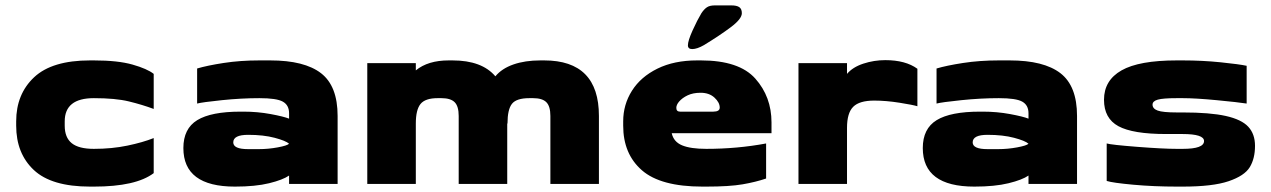

<svg xmlns="http://www.w3.org/2000/svg" viewBox="-20 -682 4714 712"><path d="M40 -216V-232Q40 -333 106.5 -395.5Q173 -458 314 -458H328Q417 -458 471.5 -442.5Q526 -427 550 -408V-278Q507 -294 457.5 -306Q408 -318 328 -318Q220 -318 220 -232V-216Q220 -172 246 -151Q272 -130 328 -130Q395 -130 452.5 -142Q510 -154 550 -170V-40Q484 10 328 10H314Q171 10 105.5 -51.5Q40 -113 40 -216Z M1232 -252V0H1052V-31Q1029 -15 978 -2.5Q927 10 851 10Q660 10 660 -133Q660 -205 711.5 -236.5Q763 -268 872 -268H883Q935 -268 983.5 -259Q1032 -250 1052 -242V-262Q1052 -292 1029 -305Q1006 -318 942 -318Q875 -318 802.5 -310.5Q730 -303 711 -298V-428Q748 -439 809.5 -448.5Q871 -458 942 -458H982Q1109 -458 1170.5 -410.5Q1232 -363 1232 -252ZM1052 -149Q1040 -160 998.5 -171Q957 -182 900 -182Q845 -182 845 -154Q845 -129 900 -129H940Q975 -129 1010 -135.5Q1045 -142 1052 -149Z M2201 -252V0H2021V-252Q2021 -288 2006 -303Q1991 -318 1957 -318H1943Q1895 -318 1878.5 -297Q1862 -276 1862 -224H1861V0H1681V-252Q1681 -288 1666 -303Q1651 -318 1617 -318H1603Q1557 -318 1539.5 -296.5Q1522 -275 1522 -224V0H1342V-448H1522V-421Q1567 -458 1644 -458H1658Q1767 -458 1817 -399Q1841 -428 1884 -443Q1927 -458 1984 -458H1998Q2201 -458 2201 -252Z M2471 -188Q2478 -156 2509.5 -143Q2541 -130 2599 -130Q2714 -130 2821 -150V-20Q2783 -7 2734 1.5Q2685 10 2599 10H2585Q2430 10 2360.5 -50.5Q2291 -111 2291 -216V-232Q2291 -294 2323.5 -345.5Q2356 -397 2418 -427.5Q2480 -458 2565 -458H2579Q2721 -458 2781 -390.5Q2841 -323 2841 -228V-188ZM2498 -305Q2488 -293 2488 -282Q2488 -268 2502 -268H2625Q2649 -268 2649 -283Q2649 -302 2629.5 -320Q2610 -338 2578 -338Q2550 -338 2530 -328.5Q2510 -319 2498 -305ZM2581 -633Q2591 -648 2601.5 -655Q2612 -662 2631 -662H2692Q2712 -662 2721.5 -655.5Q2731 -649 2731 -633Q2731 -612 2690.5 -581.5Q2650 -551 2591 -515Q2565 -500 2547 -500Q2531 -500 2531 -514Q2531 -531 2548.5 -569.5Q2566 -608 2581 -633Z M3121 -448V-408Q3142 -433 3181.5 -446Q3221 -459 3263 -459Q3338 -459 3382 -427V-288Q3366 -293 3316 -301Q3266 -309 3222 -309Q3167 -309 3144 -286Q3121 -263 3121 -208V0H2941V-448Z M3974 -252V0H3794V-31Q3771 -15 3720 -2.5Q3669 10 3593 10Q3402 10 3402 -133Q3402 -205 3453.5 -236.5Q3505 -268 3614 -268H3625Q3677 -268 3725.5 -259Q3774 -250 3794 -242V-262Q3794 -292 3771 -305Q3748 -318 3684 -318Q3617 -318 3544.5 -310.5Q3472 -303 3453 -298V-428Q3490 -439 3551.5 -448.5Q3613 -458 3684 -458H3724Q3851 -458 3912.5 -410.5Q3974 -363 3974 -252ZM3794 -149Q3782 -160 3740.5 -171Q3699 -182 3642 -182Q3587 -182 3587 -154Q3587 -129 3642 -129H3682Q3717 -129 3752 -135.5Q3787 -142 3794 -149Z M4634 -141Q4634 -94 4614.5 -62Q4595 -30 4536 -10Q4477 10 4366 10H4345Q4259 10 4182.5 3Q4106 -4 4084 -11V-150Q4101 -145 4197 -137.5Q4293 -130 4344 -130H4366Q4445 -130 4445 -159Q4445 -185 4365 -185H4304Q4181 -185 4127.5 -214Q4074 -243 4074 -312Q4074 -384 4139 -421Q4204 -458 4344 -458H4366Q4438 -458 4506.5 -451Q4575 -444 4603 -438V-298Q4571 -303 4492 -310.5Q4413 -318 4366 -318H4344Q4293 -318 4273.5 -312.5Q4254 -307 4254 -294Q4254 -279 4273 -272Q4292 -265 4344 -265H4366Q4467 -265 4525.5 -252Q4584 -239 4609 -212Q4634 -185 4634 -141Z"/></svg>

Font: Dashboard
Style: Regular
Weight: 400
Designer: jaiki
Version: Version 1.000